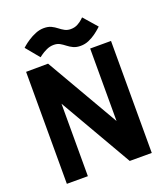

<svg xmlns="http://www.w3.org/2000/svg" viewBox="-154 -967 928 1073"><g transform="rotate(-20 309.5 -431.0)"><path d="M182 -431V0H57V-666L188 -667L438 -235V-666H562V0H431ZM95 -795Q95 -795 106.5 -805Q118 -815 138.5 -828.5Q159 -842 183.5 -852Q208 -862 233 -862Q259 -862 276.5 -853.5Q294 -845 308.5 -833.5Q323 -822 338.5 -813.5Q354 -805 374 -805Q398 -805 416 -815Q434 -825 444.5 -835Q455 -845 455 -845L525 -765Q525 -765 514 -755Q503 -745 484.5 -731.5Q466 -718 443 -708Q420 -698 394 -698Q369 -698 351 -706.5Q333 -715 318.5 -726.5Q304 -738 289 -746.5Q274 -755 253 -755Q230 -755 209 -745Q188 -735 174.5 -725Q161 -715 161 -715Z"/></g></svg>

Font: Epunda Sans
Style: Bold
Weight: 700
Designer: Simon Atzbach
Foundry: typofactur
Version: Version 2.204; ttfautohint (v1.8.4.7-5d5b)